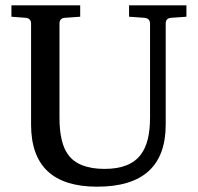

<svg xmlns="http://www.w3.org/2000/svg" viewBox="-20 -691 744 723"><path d="M682 -628 625 -624Q604 -623 604 -602V-222Q604 12 346 12Q97 12 97 -222V-602Q97 -622 76 -624L23 -628V-671H282V-628L225 -624Q204 -623 204 -602V-248Q204 -152 237 -108Q276 -55 374 -55Q471 -55 511 -110Q545 -155 545 -248V-602Q545 -622 523 -624L466 -628V-671H682Z"/></svg>

Font: Apparatus SIL
Style: Regular
Weight: 400
Version: Version 1.0